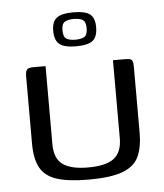

<svg xmlns="http://www.w3.org/2000/svg" viewBox="-46 -617 568 664"><g transform="rotate(-5 238.0 -285.5)"><path d="M121 -399V-128Q121 -78 149.5 -57.5Q178 -37 237 -37Q300 -37 327.5 -58.5Q355 -80 355 -128V-399Q356 -399 361.5 -399Q367 -399 373.5 -399Q380 -399 386 -399Q392 -399 394 -399Q406 -399 413 -397.5Q420 -396 422.5 -390Q425 -384 425 -370V-141Q425 -91 410 -58.5Q395 -26 354 -10.5Q313 5 236 5Q166 5 125.5 -8Q85 -21 68 -52Q51 -83 51 -136V-370Q51 -387 56.5 -393Q62 -399 78 -399Q89 -399 99.5 -399Q110 -399 121 -399ZM232 -458Q192 -458 175 -471.5Q158 -485 158 -518Q158 -550 175 -563Q192 -576 232 -576Q274 -576 290.5 -563Q307 -550 307 -518Q307 -485 290.5 -471.5Q274 -458 232 -458ZM232 -481Q252 -481 263 -487.5Q274 -494 274 -518Q274 -540 263 -546.5Q252 -553 232 -553Q213 -553 201.5 -546.5Q190 -540 190 -518Q190 -494 201 -487.5Q212 -481 232 -481Z"/></g></svg>

Font: Genos
Style: Regular
Weight: 400
Designer: Robert E. Leuschke
Foundry: Robert E. Leuschke
Version: Version 1.010